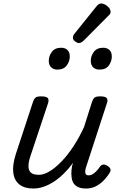

<svg xmlns="http://www.w3.org/2000/svg" viewBox="-20 -1070 686 1106"><path d="M172 16Q121 16 91.5 -7.5Q62 -31 56.5 -75.5Q51 -120 71 -182L170 -483Q177 -503 186.5 -509Q196 -515 215 -515Q247 -515 255 -505.5Q263 -496 257 -476L155 -170Q144 -137 144 -112.5Q144 -88 158 -75.5Q172 -63 204 -63Q233 -63 266.5 -83.5Q300 -104 335 -140.5Q370 -177 403 -227Q436 -277 464 -338L510 -483Q517 -503 526.5 -509Q536 -515 555 -515Q586 -515 594.5 -505.5Q603 -496 596 -476L477 -111Q472 -97 471 -85Q470 -73 474.5 -66.5Q479 -60 490 -60Q503 -60 514.5 -67Q526 -74 536.5 -85.5Q547 -97 556 -110Q563 -120 574 -122Q585 -124 600 -114Q615 -104 616.5 -94.5Q618 -85 612 -75Q602 -58 583 -36.5Q564 -15 537 0.5Q510 16 476 16Q442 16 423 4Q404 -8 397.5 -27Q391 -46 391 -68.5Q391 -91 395 -113L401 -132Q375 -97 347 -69.5Q319 -42 289.5 -23Q260 -4 230.5 6Q201 16 172 16ZM309 -669Q289 -669 275 -682Q261 -695 261 -720Q261 -747 278.5 -771Q296 -795 333 -795Q354 -795 368 -782.5Q382 -770 382 -744Q382 -717 364.5 -693Q347 -669 309 -669ZM552 -669Q531 -669 517 -682Q503 -695 503 -720Q503 -747 520.5 -771Q538 -795 575 -795Q596 -795 610 -782.5Q624 -770 624 -744Q624 -717 607 -693Q590 -669 552 -669ZM434 -822Q425 -822 412.5 -831.5Q400 -841 400 -852Q400 -859 402.5 -865Q405 -871 410 -877L533 -1030Q542 -1042 549 -1046Q556 -1050 564 -1050Q574 -1050 586.5 -1043Q599 -1036 608 -1025Q617 -1014 617 -1002Q617 -994 613.5 -989Q610 -984 604 -979L463 -837Q448 -822 434 -822Z"/></svg>

Font: Playwrite NL
Style: Regular
Weight: 400
Designer: Veronika Burian, José Scaglione
Foundry: TypeTogether
Version: Version 1.002